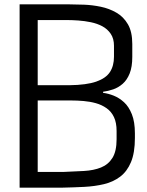

<svg xmlns="http://www.w3.org/2000/svg" viewBox="-20 -861 676 881"><path d="M70 0V-841H299Q328 -841 366 -839.5Q404 -838 442.5 -830Q481 -822 514 -803Q547 -784 567 -749.5Q587 -715 587 -659V-600Q587 -554 575 -524Q563 -494 543 -476.5Q523 -459 499.5 -451Q476 -443 453 -440V-435Q477 -432 502 -422Q527 -412 549 -392Q571 -372 585 -337Q599 -302 599 -249V-228Q599 -160 581 -117Q563 -74 531 -50Q499 -26 457 -16Q415 -6 366.5 -3.5Q318 -1 268 0ZM153 -72H270Q321 -74 365.5 -76.5Q410 -79 443.5 -92.5Q477 -106 496 -136.5Q515 -167 515 -222V-260Q515 -298 503 -323.5Q491 -349 469 -364.5Q447 -380 420 -387.5Q393 -395 363.5 -397.5Q334 -400 306 -400H153ZM153 -470H299Q377 -471 421.5 -486.5Q466 -502 484.5 -530.5Q503 -559 503 -601V-651Q503 -684 488 -706Q473 -728 449.5 -740.5Q426 -753 397 -759Q368 -765 339 -767Q310 -769 286 -769H153Z"/></svg>

Font: Matangi Medium
Style: Regular
Weight: 500
Designer: Prashant Pant
Foundry: The Graphic Ant
Version: Version 3.002